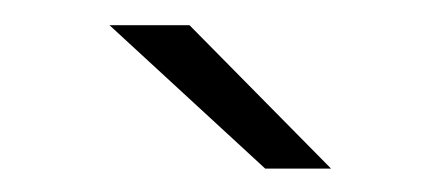

<svg xmlns="http://www.w3.org/2000/svg" viewBox="-20 -758 363 156"><path d="M249 -621H195.5L69 -737.5H134Z"/></svg>

Font: Epilogue Light
Style: Regular
Weight: 300
Designer: Tyler Finck
Foundry: Etcetera Type Co
Version: Version 2.111; ttfautohint (v1.8.3)